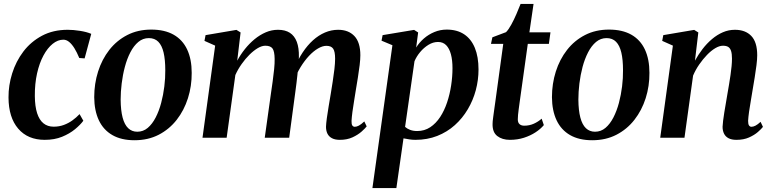

<svg xmlns="http://www.w3.org/2000/svg" viewBox="-20 -696 3904 970"><path d="M206 10.5Q120.5 10.5 72 -46Q23.5 -102.5 23 -203.5Q22.5 -264.5 41.5 -325.2Q60.5 -386 98.2 -435.8Q136 -485.5 192.2 -515.5Q248.5 -545.5 322.5 -545.5Q350.5 -545.5 384 -540.2Q417.5 -535 441 -525L407.5 -401L380.5 -403Q368.5 -432 355.8 -452.5Q343 -473 329.2 -484.2Q315.5 -495.5 300 -495.5Q272 -495.5 246 -474.5Q220 -453.5 199.5 -415.5Q179 -377.5 167.2 -325.2Q155.5 -273 156 -210.5Q156.5 -158.5 167.5 -124.2Q178.5 -90 199.5 -73Q220.5 -56 251 -56Q279 -56 302.5 -64.8Q326 -73.5 345.8 -87.8Q365.5 -102 382 -119.5L401 -86Q386 -65.5 358.8 -43Q331.5 -20.5 293.5 -5Q255.5 10.5 206 10.5Z M744 -546.5Q811.5 -546.5 857 -520.8Q902.5 -495 925.5 -446Q948.5 -397 948.5 -328Q949 -261 929.5 -199.8Q910 -138.5 872.8 -90.8Q835.5 -43 781.8 -15.2Q728 12.5 659.5 12.5Q593 12.5 547.8 -13.5Q502.5 -39.5 479.5 -88.2Q456.5 -137 456 -205Q456 -273 475.5 -334.5Q495 -396 532.2 -443.8Q569.5 -491.5 623 -519Q676.5 -546.5 744 -546.5ZM732 -503.5Q702 -503.5 678.8 -484Q655.5 -464.5 638.5 -431.5Q621.5 -398.5 610.8 -358Q600 -317.5 594.8 -274.5Q589.5 -231.5 589.5 -192.5Q590 -138 599.5 -102Q609 -66 627.8 -48.2Q646.5 -30.5 673.5 -30.5Q703.5 -30.5 726.5 -50Q749.5 -69.5 766.5 -102.5Q783.5 -135.5 794.2 -176Q805 -216.5 810.2 -259.2Q815.5 -302 815 -341Q815 -394.5 806.5 -430.5Q798 -466.5 779.8 -485Q761.5 -503.5 732 -503.5Z M1195.5 -532 1178.5 -389.5Q1195 -420 1217.2 -448Q1239.5 -476 1266.2 -498Q1293 -520 1322.8 -532.8Q1352.5 -545.5 1384.5 -545.5Q1421 -545.5 1444.5 -530.2Q1468 -515 1479.5 -484.5Q1491 -454 1490 -408Q1490 -401 1489.2 -390.8Q1488.5 -380.5 1487 -368.8Q1485.5 -357 1484 -345L1468 -351.5Q1485.5 -395.5 1509.2 -431.2Q1533 -467 1561.2 -492.5Q1589.5 -518 1621.8 -531.8Q1654 -545.5 1688.5 -545.5Q1740.5 -545.5 1770.5 -513.8Q1800.5 -482 1800.5 -417Q1800.5 -396.5 1797 -367Q1793.5 -337.5 1788.2 -305Q1783 -272.5 1778 -243Q1774 -216 1769 -186.8Q1764 -157.5 1760.5 -130.8Q1757 -104 1756 -85.5Q1755.5 -68.5 1760 -62Q1764.5 -55.5 1772.5 -55.5Q1782 -55.5 1793.2 -61.5Q1804.5 -67.5 1820.5 -82.5L1832.5 -57.5Q1824.5 -47 1806.5 -31Q1788.5 -15 1761 -2.2Q1733.5 10.5 1697 10.5Q1672.5 10.5 1657 2.2Q1641.5 -6 1634.2 -20.8Q1627 -35.5 1627 -55.5Q1627.5 -71.5 1631.2 -99.2Q1635 -127 1640.5 -159.5Q1646 -192 1651 -222Q1656 -252.5 1661 -284.8Q1666 -317 1669.5 -347Q1673 -377 1673 -399.5Q1673 -436 1663 -450.2Q1653 -464.5 1629 -464.5Q1609.5 -464.5 1586.8 -451.2Q1564 -438 1541.2 -413.8Q1518.5 -389.5 1498.5 -357Q1478.5 -324.5 1465.5 -286L1486.5 -361.5Q1485 -341.5 1482.8 -320.2Q1480.5 -299 1478 -277.5Q1475.5 -256 1472.5 -235L1441 0H1317.5L1348.5 -221.5Q1353 -252 1357.5 -284.5Q1362 -317 1365 -346.8Q1368 -376.5 1367.5 -398.5Q1367 -437 1356.8 -451Q1346.5 -465 1320.5 -465Q1303 -465 1282.2 -452.8Q1261.5 -440.5 1240.5 -419.8Q1219.5 -399 1200.8 -372.5Q1182 -346 1169 -317L1125 0H1003L1067 -465.5L1013 -489.5L1018.5 -518.5L1174.5 -545Z M1861.5 254 1962.5 -467.5 1907.5 -490.5 1913 -518.5 2072 -545 2092.5 -532 2082.5 -456Q2098 -481 2121.5 -501.5Q2145 -522 2174.5 -534.2Q2204 -546.5 2237 -546.5Q2289 -546.5 2324.8 -522.8Q2360.5 -499 2379 -454Q2397.5 -409 2397.5 -345Q2397.5 -292 2383.8 -240.5Q2370 -189 2343.2 -143.8Q2316.5 -98.5 2277.8 -63.8Q2239 -29 2188.8 -9.2Q2138.5 10.5 2078.5 10.5Q2064 10.5 2048.5 8.2Q2033 6 2018.5 3L1982.5 254ZM2026.5 -55Q2037 -45.5 2052.2 -39.8Q2067.5 -34 2087.5 -34Q2124.5 -34 2153.5 -53.2Q2182.5 -72.5 2203.8 -105Q2225 -137.5 2238.8 -178.8Q2252.5 -220 2259.2 -264.5Q2266 -309 2266 -351.5Q2266 -392.5 2258 -422Q2250 -451.5 2234 -467.8Q2218 -484 2193 -484Q2168 -484 2144.5 -469.5Q2121 -455 2102.5 -432.8Q2084 -410.5 2074 -386.5Z M2605.5 -181Q2602.5 -160 2600.5 -144Q2598.5 -128 2597.2 -115.8Q2596 -103.5 2596 -93Q2596 -76.5 2604.8 -68.8Q2613.5 -61 2628.5 -61Q2654.5 -61 2676.8 -71Q2699 -81 2716.5 -96.5L2727.5 -64Q2711.5 -44.5 2685.5 -27.5Q2659.5 -10.5 2626.8 0Q2594 10.5 2556 10.5Q2517 10.5 2492.2 -8.8Q2467.5 -28 2468.5 -70Q2468.5 -75.5 2469.2 -84Q2470 -92.5 2471.8 -105.5Q2473.5 -118.5 2476 -136.5Q2478.5 -154.5 2482 -179L2522.5 -474.5H2460.5L2467.5 -507.5L2536.5 -533.5Q2549 -546 2563 -571.5Q2577 -597 2589.2 -625.5Q2601.5 -654 2610 -676H2675.5L2654.5 -532.5H2761L2753 -474.5H2646.5Z M3056.5 -546.5Q3124 -546.5 3169.5 -520.8Q3215 -495 3238 -446Q3261 -397 3261 -328Q3261.5 -261 3242 -199.8Q3222.5 -138.5 3185.2 -90.8Q3148 -43 3094.2 -15.2Q3040.5 12.5 2972 12.5Q2905.5 12.5 2860.2 -13.5Q2815 -39.5 2792 -88.2Q2769 -137 2768.5 -205Q2768.5 -273 2788 -334.5Q2807.5 -396 2844.8 -443.8Q2882 -491.5 2935.5 -519Q2989 -546.5 3056.5 -546.5ZM3044.5 -503.5Q3014.5 -503.5 2991.2 -484Q2968 -464.5 2951 -431.5Q2934 -398.5 2923.2 -358Q2912.5 -317.5 2907.2 -274.5Q2902 -231.5 2902 -192.5Q2902.5 -138 2912 -102Q2921.5 -66 2940.2 -48.2Q2959 -30.5 2986 -30.5Q3016 -30.5 3039 -50Q3062 -69.5 3079 -102.5Q3096 -135.5 3106.8 -176Q3117.5 -216.5 3122.8 -259.2Q3128 -302 3127.5 -341Q3127.5 -394.5 3119 -430.5Q3110.5 -466.5 3092.2 -485Q3074 -503.5 3044.5 -503.5Z M3491 -389.5Q3508 -420.5 3529.5 -448.5Q3551 -476.5 3577 -498.5Q3603 -520.5 3632 -533Q3661 -545.5 3693 -545.5Q3746 -545.5 3775.8 -514.2Q3805.5 -483 3805.5 -417Q3805.5 -396.5 3801.8 -366.8Q3798 -337 3792.8 -304.8Q3787.5 -272.5 3782.5 -243Q3778.5 -216.5 3773.2 -187Q3768 -157.5 3764.2 -130.8Q3760.5 -104 3759.5 -85.5Q3759.5 -68.5 3764.2 -62Q3769 -55.5 3776.5 -55.5Q3785.5 -55.5 3796.8 -61.2Q3808 -67 3822.5 -80.5L3834.5 -55Q3827 -45 3809 -29.2Q3791 -13.5 3764 -1.5Q3737 10.5 3700.5 10.5Q3676.5 10.5 3661 2.5Q3645.5 -5.5 3638 -20.5Q3630.5 -35.5 3630.5 -55.5Q3631 -67.5 3633.2 -86.2Q3635.5 -105 3639.2 -128Q3643 -151 3647.2 -175.2Q3651.5 -199.5 3655 -221.5Q3659 -244 3663 -268.2Q3667 -292.5 3670.5 -316.2Q3674 -340 3676 -361.2Q3678 -382.5 3678 -399.5Q3678 -424 3673.5 -438.2Q3669 -452.5 3659.2 -458.8Q3649.5 -465 3632.5 -465Q3614.5 -465 3593.5 -452.5Q3572.5 -440 3551.8 -418.5Q3531 -397 3512.5 -370.2Q3494 -343.5 3481.5 -314L3438 0H3315.5L3379.5 -465.5L3325.5 -489.5L3331 -518.5L3487 -545L3508 -532Z"/></svg>

Font: Merriweather 72pt SemiBold
Style: Italic
Weight: 600
Italic angle: -7.8°
Version: Version 2.101